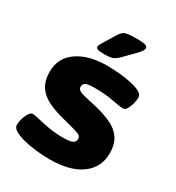

<svg xmlns="http://www.w3.org/2000/svg" viewBox="-174 -826 865 941"><g transform="rotate(30 258.0 -355.0)"><path d="M247 8Q210 8 171 3.5Q132 -1 99 -9.5Q66 -18 46 -30Q26 -42 26 -58Q26 -78 32.5 -98Q39 -118 48.5 -131Q58 -144 67 -144Q78 -144 104 -137.5Q130 -131 168.5 -124Q207 -117 254 -117Q292 -117 306.5 -124.5Q321 -132 321 -149Q321 -165 300.5 -172.5Q280 -180 233 -192Q172 -206 127.5 -225.5Q83 -245 59 -278Q35 -311 35 -365Q35 -444 98.5 -487.5Q162 -531 266 -531Q296 -531 332 -528Q368 -525 400.5 -518Q433 -511 454 -500Q475 -489 475 -473Q475 -455 469.5 -435Q464 -415 455.5 -401.5Q447 -388 438 -388Q415 -388 372.5 -397Q330 -406 267 -406Q229 -406 216 -399.5Q203 -393 203 -377Q203 -358 228.5 -350.5Q254 -343 292 -335Q353 -322 397.5 -303Q442 -284 466 -251.5Q490 -219 490 -164Q490 -85 427 -38.5Q364 8 247 8ZM222 -572Q195 -572 185.5 -576Q176 -580 176 -589Q176 -594 179.5 -600Q183 -606 188 -615L232 -687Q240 -699 249 -706Q258 -713 275.5 -715.5Q293 -718 327 -718Q357 -718 371.5 -714Q386 -710 386 -699Q386 -685 361 -660L304 -602Q286 -584 271 -578Q256 -572 222 -572Z"/></g></svg>

Font: Asap Expanded ExtraBold
Style: Regular
Weight: 800
Width: 7
Designer: Pablo Cosgaya
Foundry: Omnibus-Type
Version: Version 3.001; ttfautohint (v1.8.4.7-5d5b)